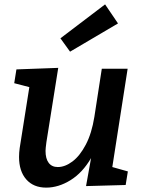

<svg xmlns="http://www.w3.org/2000/svg" viewBox="-20 -846 652 877"><path d="M493 -83 564 -63 554 -1 373 4 396 -124Q357 -57 302 -23Q247 11 191 11Q133 11 100 -26.5Q67 -64 67 -129Q67 -149 70 -170L114 -448L45 -466L55 -529L246 -536L192 -197Q188 -167 188 -157Q188 -121 202.5 -102Q217 -83 244 -83Q277 -83 311 -108.5Q345 -134 372 -185.5Q399 -237 411 -312L445 -532H563ZM519 -739 300 -610 256 -671 460 -826Z"/></svg>

Font: Bitter Pro SemiBold
Style: Italic
Weight: 600
Italic angle: -9°
Designer: Sol Matas, and Bitter project Authors
Foundry: Sol Matas
Version: Version 1.010